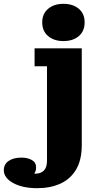

<svg xmlns="http://www.w3.org/2000/svg" viewBox="-143 -780 519 1005"><path d="M189 -565Q140 -565 109 -591Q78 -617 78 -663Q78 -708 109 -734Q140 -760 189 -760Q239 -760 269.5 -734Q300 -708 300 -663Q300 -617 269.5 -591Q239 -565 189 -565ZM-30 45Q1 45 23.5 57.5Q46 70 46 96Q46 116 36 129Q39 129 43 129Q70 129 86.5 113Q103 97 103 61V-433H38V-527H285V-20Q285 57 255.5 107Q226 157 173.5 181Q121 205 52 205Q-25 205 -74 178Q-123 151 -123 111Q-123 80 -98 62.5Q-73 45 -30 45Z"/></svg>

Font: Montagu Slab 16pt
Style: Bold
Weight: 700
Designer: Florian Karsten
Foundry: Florian Karsten
Version: Version 1.000; ttfautohint (v1.8.3)